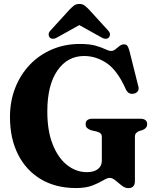

<svg xmlns="http://www.w3.org/2000/svg" viewBox="-20 -937 785 972"><path d="M663 -21Q663 15.5 629.5 15.5Q613 15.5 596.5 2.5Q580 -10.5 564.5 -23.5Q549 -36.5 535.5 -36.5Q523 -36.5 502.2 -23.8Q481.5 -11 448.2 2Q415 15 365 15Q261.5 15 186.5 -30Q111.5 -75 71 -155.8Q30.5 -236.5 30.5 -344.5Q30.5 -424.5 57 -492Q83.5 -559.5 131.2 -609.5Q179 -659.5 243.8 -687Q308.5 -714.5 384.5 -714.5Q433 -714.5 463.8 -705.8Q494.5 -697 512.8 -688Q531 -679 542.5 -679Q554 -679 564.5 -687.5Q575 -696 585.2 -704.2Q595.5 -712.5 607.5 -712.5Q618.5 -712.5 624.2 -705.5Q630 -698.5 635 -680.5L680.5 -499Q684.5 -485.5 677.8 -475.5Q671 -465.5 658 -463Q630 -457 617 -485Q574.5 -580.5 520.5 -617Q466.5 -653.5 406 -653.5Q321.5 -653.5 270.5 -579.8Q219.5 -506 219.5 -372.5Q219.5 -274.5 246.8 -206Q274 -137.5 319.5 -101.5Q365 -65.5 420 -65.5Q455.5 -65.5 475.5 -81Q495.5 -96.5 495.5 -123V-243.5Q495.5 -255.5 489.5 -261.2Q483.5 -267 470 -271L441.5 -277.5Q428.5 -282 421 -289Q413.5 -296 413.5 -308Q413.5 -336 448.5 -336H689.5Q725 -336 725 -308Q725 -288.5 702.5 -279L686 -274Q675.5 -270 669.2 -263.5Q663 -257 663 -243.5ZM273 -749.5Q247.5 -733.5 232.5 -746.5Q227 -752 226.2 -761.8Q225.5 -771.5 235.5 -782.5L330 -886Q343 -900 354 -908.5Q365 -917 381.5 -917Q398 -917 409 -908.5Q420 -900 433 -886L527.5 -782.5Q537.5 -771.5 536.8 -761.8Q536 -752 530.5 -746.5Q515.5 -733.5 490 -749.5L381.5 -810Z"/></svg>

Font: Fraunces 72pt Soft
Style: Bold
Weight: 700
Version: Version 1.000;[b76b70a41]